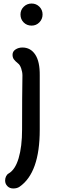

<svg xmlns="http://www.w3.org/2000/svg" viewBox="-20 -790 332 1087"><path d="M96 -708Q96 -734 114.5 -752Q133 -770 159 -770Q185 -770 203 -752Q221 -734 221 -708Q221 -682 203 -663.5Q185 -645 159 -645Q132 -645 114 -663Q96 -681 96 -708ZM9 232Q9 219 14.5 208Q20 197 29 192Q66 171 85.5 105.5Q105 40 105 -57Q105 -251 107 -363Q107 -382 100 -402.5Q93 -423 82 -431Q67 -443 59 -453.5Q51 -464 51 -480Q51 -499 68 -510Q85 -521 107 -521Q153 -521 179.5 -481Q206 -441 205 -363V-55Q205 188 91 267Q77 277 55 277Q35 277 22 264Q9 251 9 232Z"/></svg>

Font: Tsukimi Rounded SemiBold
Style: Regular
Weight: 600
Designer: Takashi Funayama
Foundry: Takashi Funayama
Version: Version 1.032; ttfautohint (v1.8.3)